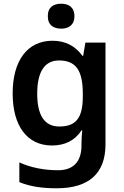

<svg xmlns="http://www.w3.org/2000/svg" viewBox="-20 -772 667 1032"><path d="M309 -752C269 -752 237 -735 237 -685C237 -636 269 -618 309 -618C347 -618 380 -636 380 -685C380 -735 347 -752 309 -752ZM262 -553C128 -553 48 -447 48 -270C48 -94 127 10 259 10C327 10 381 -15 418 -71H422C420 -54 418 -24 418 -4V10C418 97 374 143 292 143C217 143 146 129 84 101V207C143 231 207 240 285 240C459 240 547 159 547 4V-543H439L427 -472H423C384 -526 330 -553 262 -553ZM297 -447C386 -447 425 -396 425 -270V-251C425 -136 386 -92 299 -92C219 -92 180 -152 180 -269C180 -386 220 -447 297 -447Z"/></svg>

Font: Noto Kufi Arabic SemiBold
Style: Regular
Weight: 600
Designer: Monotype Design Team, David Williams, Khaled Hosny
Foundry: Google LLC
Version: Version 2.109